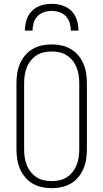

<svg xmlns="http://www.w3.org/2000/svg" viewBox="-20 -975 540 1003"><path d="M250 8Q224 8 198.5 2.5Q173 -3 150.5 -16Q128 -29 111 -49.5Q94 -70 84 -93.5Q74 -117 70 -143Q66 -169 66 -195V-540Q66 -566 70 -592Q74 -618 84 -641.5Q94 -665 111 -685.5Q128 -706 150.5 -719Q173 -732 198.5 -737.5Q224 -743 250 -743Q276 -743 301.5 -737.5Q327 -732 349.5 -719Q372 -706 389 -685.5Q406 -665 416 -641.5Q426 -618 430 -592Q434 -566 434 -540V-195Q434 -169 430 -143Q426 -117 416 -93.5Q406 -70 389 -49.5Q372 -29 349.5 -16Q327 -3 301.5 2.5Q276 8 250 8ZM250 -29Q271 -29 291.5 -33.5Q312 -38 329.5 -49.5Q347 -61 360 -77.5Q373 -94 380.5 -113.5Q388 -133 391 -153.5Q394 -174 394 -195V-540Q394 -561 391 -581.5Q388 -602 380.5 -621.5Q373 -641 360 -657.5Q347 -674 329.5 -685.5Q312 -697 291.5 -701.5Q271 -706 250 -706Q229 -706 208.5 -701.5Q188 -697 170.5 -685.5Q153 -674 140 -657.5Q127 -641 119.5 -621.5Q112 -602 109 -581.5Q106 -561 106 -540V-195Q106 -174 109 -153.5Q112 -133 119.5 -113.5Q127 -94 140 -77.5Q153 -61 170.5 -49.5Q188 -38 208.5 -33.5Q229 -29 250 -29ZM110 -815Q110 -843 118.5 -870.5Q127 -898 147 -918Q167 -938 194.5 -946.5Q222 -955 250 -955Q278 -955 305.5 -946.5Q333 -938 353 -918Q373 -898 381.5 -870.5Q390 -843 390 -815H350Q350 -835 344 -855.5Q338 -876 324 -890.5Q310 -905 290 -911.5Q270 -918 250 -918Q230 -918 210 -911.5Q190 -905 176 -890.5Q162 -876 156 -855.5Q150 -835 150 -815Z"/></svg>

Font: Iosevka Curly Slab Extralight
Style: Regular
Weight: 200
Monospace: yes
Designer: Belleve Invis
Foundry: Belleve Invis
Version: Version 22.1.2; ttfautohint (v1.8.4)